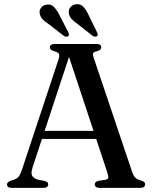

<svg xmlns="http://www.w3.org/2000/svg" viewBox="-20 -914 744 934"><path d="M170 -277.5H465L468 -238H165ZM214.5 -17Q214.5 -9.5 209 -4.8Q203.5 0 191.5 0H37.5Q25.5 0 19.8 -4.5Q14 -9 14 -16.5Q14 -22.5 17.8 -26.2Q21.5 -30 31 -34.5L50.5 -41Q65 -46.5 72.8 -57.5Q80.5 -68.5 89.5 -96.5L265 -626Q270.5 -643.5 267 -651.5Q263.5 -659.5 246 -664Q233 -668 227.8 -672.5Q222.5 -677 222.5 -683.5Q222.5 -691.5 228.5 -695.8Q234.5 -700 246.5 -700H449Q461.5 -700 467 -695.8Q472.5 -691.5 472.5 -684Q472.5 -677 467.5 -672.2Q462.5 -667.5 450 -664.5Q436 -661.5 433.2 -655.5Q430.5 -649.5 435 -635.5L622 -80Q628.5 -60 637.8 -50.2Q647 -40.5 664.5 -36.5Q677.5 -32.5 681.8 -28.2Q686 -24 686 -17Q686 -9.5 680 -4.8Q674 0 662 0H464.5Q452.5 0 446.8 -4.8Q441 -9.5 441 -17Q441 -23.5 445.5 -27.8Q450 -32 459.5 -34.5L493.5 -39.5Q506.5 -42.5 507 -50.5Q507.5 -58.5 501.5 -76.5L310 -654.5L324 -662L139 -101.5Q133 -83 133.5 -71.2Q134 -59.5 141.5 -52.2Q149 -45 164.5 -40L196.5 -34Q206 -31 210.2 -27.2Q214.5 -23.5 214.5 -17ZM268.5 -842 312 -757.5Q314.5 -752 315.5 -747.2Q316.5 -742.5 312.5 -738.5Q308 -735 302.5 -735.5Q297 -736 291.5 -739L216.5 -797Q198.5 -808.5 187 -820.5Q175.5 -832.5 173 -849Q170.5 -865 180.5 -877.2Q190.5 -889.5 207.5 -891.5Q228.5 -894.5 242.2 -880.5Q256 -866.5 268.5 -842ZM410.5 -842 452 -757Q455 -751 455.5 -746.2Q456 -741.5 452 -738Q448 -735 442.2 -735.8Q436.5 -736.5 431 -739.5L356.5 -798Q339 -810 327.8 -822.5Q316.5 -835 314.5 -851.5Q313 -868 323.2 -879.8Q333.5 -891.5 351 -893.5Q371.5 -895.5 385.2 -881.2Q399 -867 410.5 -842Z"/></svg>

Font: Fraunces 28pt
Style: Regular
Weight: 400
Version: Version 1.000;[b76b70a41]